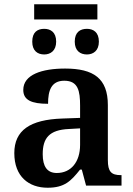

<svg xmlns="http://www.w3.org/2000/svg" viewBox="-20 -869 625 899"><path d="M140 -778H436V-849H140ZM187 -614C216 -614 243 -631 243 -674C243 -719 216 -734 187 -734C156 -734 131 -719 131 -674C131 -631 156 -614 187 -614ZM387 -614C416 -614 443 -631 443 -674C443 -719 416 -734 387 -734C356 -734 330 -719 330 -674C330 -631 356 -614 387 -614ZM203 10C282 10 312 -21 355 -75H363L383 0H549V-49H546C501 -49 485 -65 485 -120V-377C485 -502 418 -548 285 -548C177 -548 89 -520 89 -448C89 -400 128 -383 205 -383C205 -445 220 -491 281 -491C346 -491 355 -443 355 -374V-317L272 -314C121 -309 47 -259 47 -152C47 -42 115 10 203 10ZM246 -59C201 -59 180 -89 180 -147C180 -222 210 -261 303 -265L355 -268V-191C355 -110 312 -59 246 -59Z"/></svg>

Font: Noto Serif SemiBold
Style: Regular
Weight: 600
Designer: Monotype Design Team
Foundry: Monotype Imaging Inc.
Version: Version 2.013